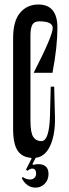

<svg xmlns="http://www.w3.org/2000/svg" viewBox="-20 -698 311 862"><path d="M216.7 -572.2Q216.7 -602.2 156.7 -602.2Q133.3 -602.2 125 -586.7Q116.7 -571.1 116.7 -537.8V-156.7Q116.7 -102.2 129.4 -83.3Q142.2 -64.4 165.6 -64.4Q201.1 -64.4 204.4 -177.8L207.8 -308.9H223.3L226.7 -174.4Q228.9 -92.2 203.9 -40.6Q178.9 11.1 130 11.1Q83.3 11.1 61.1 -18.9Q38.9 -48.9 38.9 -118.9V-526.7Q38.9 -604.4 70.6 -641.1Q102.2 -677.8 152.2 -677.8Q237.8 -677.8 237.8 -573.3Q237.8 -487.8 215.6 -371.1H131.1Q216.7 -537.8 216.7 -572.2ZM140 144.4Q100 144.4 77.8 102.2L82.2 96.7Q96.7 107.8 115.6 107.8Q127.8 107.8 135 100Q142.2 92.2 142.2 82.2Q142.2 58.9 124.4 58.9Q115.6 58.9 103.3 68.9L96.7 63.3L122.2 13.3L100 -4.4H147.8L125.6 38.9L130 42.2Q140 38.9 151.1 38.9Q197.8 38.9 197.8 83.3Q197.8 110 180.6 127.2Q163.3 144.4 140 144.4Z"/></svg>

Font: Le Murmure
Style: Regular
Weight: 600
Width: 2
Designer: Jeremy Landes, Alexander Slobzheninov (Cyrillic)
Foundry: Velvetyne Type Foundry
Version: Version 1.0